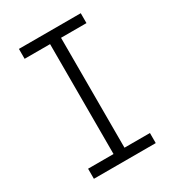

<svg xmlns="http://www.w3.org/2000/svg" viewBox="-178 -838 855 941"><g transform="rotate(-30 250.0 -367.5)"><path d="M75 0H425V-57H281V-679H425V-735H75V-679H219V-57H75Z"/></g></svg>

Font: Iosevka SS09 Light
Style: Regular
Weight: 300
Monospace: yes
Designer: Belleve Invis
Foundry: Belleve Invis
Version: Version 5.2.1; ttfautohint (v1.8.3)